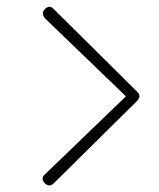

<svg xmlns="http://www.w3.org/2000/svg" viewBox="-20 -634 484 584"><path d="M395 -357 144 -606Q136 -614 130 -613.5Q124 -613 117 -607Q115 -605 112.5 -601Q110 -597 110.5 -591.5Q111 -586 116 -579L363 -341L115 -102Q109 -96 109.5 -89.5Q110 -83 116 -77Q123 -70 130 -70Q137 -70 144 -77L396 -326L398 -328Q401 -332 402.5 -335Q404 -338 404 -341Q404 -346 402 -349Q400 -352 395 -357Z"/></svg>

Font: SN Pro Thin
Style: Italic
Weight: 200
Italic angle: -9°
Designer: Tobias Whetton
Foundry: Supernotes
Version: Version 1.003;Glyphs 3.3 (3324)